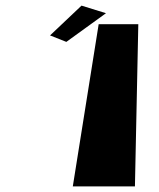

<svg xmlns="http://www.w3.org/2000/svg" viewBox="-20 -663 566 683"><path d="M158 -537 216 -514 357 -616 270 -643ZM472 -577H331L239 0H460Z"/></svg>

Font: Hussar Milosc
Style: Bold
Weight: 700
Foundry: Cannot Into Space Fonts
Version: Version 1.02